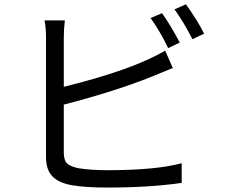

<svg xmlns="http://www.w3.org/2000/svg" viewBox="-20 -844 1040 886"><path d="M809.6 -647.5 755.9 -622.1Q719.7 -698.2 674.8 -760.7L727.5 -783.2Q763.7 -733.4 809.6 -647.5ZM274.4 -443.4Q591.8 -521.5 742.2 -610.4L777.3 -530.3Q684.6 -492.2 682.6 -491.2Q512.7 -422.9 274.4 -361.3V-140.6Q274.4 -104.5 289.6 -89.8Q304.7 -75.2 343.8 -67.4Q400.4 -58.6 475.6 -58.6Q699.2 -58.6 818.4 -90.8V0Q670.9 21.5 471.7 21.5Q376 21.5 311.5 10.7Q251 0 221.7 -30.3Q192.4 -60.5 192.4 -119.1V-668.9Q192.4 -716.8 185.5 -750H279.3Q274.4 -710.9 274.4 -668.9ZM785.2 -800.8 837.9 -824.2Q892.6 -748 921.9 -688.5L868.2 -663.1Q825.2 -746.1 785.2 -800.8Z"/></svg>

Font: GenYoGothic TW TTF Regular
Style: Regular
Weight: 400
Version: Version 1.300